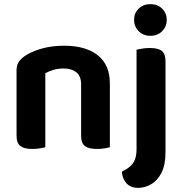

<svg xmlns="http://www.w3.org/2000/svg" viewBox="-20 -713 884 928"><path d="M511 -310V-215H372V-306Q372 -345 349 -363.5Q326 -382 288 -382Q261 -382 239 -375.5Q217 -369 199 -359V-215H60V-373Q60 -398 70.5 -413.5Q81 -429 101 -443Q132 -464 181 -478Q230 -492 290 -492Q395 -492 453 -445.5Q511 -399 511 -310ZM60 -262H199V-1Q190 1 173 4Q156 7 136 7Q97 7 78.5 -7Q60 -21 60 -58ZM372 -262H511V-1Q502 1 485 4Q468 7 449 7Q409 7 390.5 -7Q372 -21 372 -58ZM569 117Q593 105 609 91Q625 77 632.5 57Q640 37 640 6V-256H780V21Q780 84 760.5 122Q741 160 710.5 177.5Q680 195 648 195Q611 195 591 172.5Q571 150 569 117ZM628 -617Q628 -649 650 -671Q672 -693 707 -693Q742 -693 764 -671Q786 -649 786 -617Q786 -585 764 -562.5Q742 -540 707 -540Q672 -540 650 -562.5Q628 -585 628 -617ZM780 -188 640 -192V-473Q649 -475 666.5 -478Q684 -481 704 -481Q744 -481 762 -467Q780 -453 780 -415Z"/></svg>

Font: BalooTamma2Bold
Style: Bold
Weight: 700
Designer: Divya Kowshik, Shuchita Grover and Ek Type
Foundry: Ek Type
Version: Version 1.700